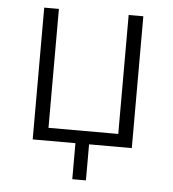

<svg xmlns="http://www.w3.org/2000/svg" viewBox="-49 -557 669 743"><g transform="rotate(5 285.5 -186.0)"><path d="M259 140V0H93V-512H150V-50H421V-512H478V0H312V140Z"/></g></svg>

Font: IBM Plex Sans Light
Style: Regular
Weight: 300
Designer: Mike Abbink, Paul van der Laan, Pieter van Rosmalen
Foundry: Bold Monday
Version: Version 3.201